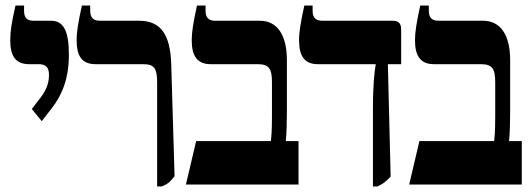

<svg xmlns="http://www.w3.org/2000/svg" viewBox="-20 -667 1920 694"><path d="M131 -229 171 -281C223 -350 229 -422 229 -469C229 -557 209 -592 164 -592H102C78 -592 67 -602 67 -628V-647H36C22 -586 17 -553 17 -522C17 -463 37 -435 86 -435H120C147 -435 157 -422 157 -397C157 -378 154 -350 128 -316L95 -273Z M548 7H564C586 -1 595 -10 611 -30L599 -433C596 -541 562 -592 483 -592H342C317 -592 306 -603 306 -629V-647H276C263 -587 257 -553 257 -522C257 -464 276 -435 326 -435H498C541 -435 548 -416 548 -365Z M652 0H1059V-157H1013C1016 -185 1017 -232 1017 -263V-449C1017 -541 982 -592 919 -592H758C734 -592 723 -603 723 -629V-647H692C679 -587 673 -552 673 -522C673 -464 693 -435 742 -435H911C951 -435 963 -420 963 -371V-246C963 -192 961 -174 959 -157H689Z M1328 7H1344C1365 -2 1375 -11 1392 -29L1382 -435H1430V-561C1430 -583 1420 -592 1399 -592H1146C1122 -592 1110 -602 1110 -628V-647H1080C1067 -587 1061 -553 1061 -522C1061 -463 1081 -435 1130 -435H1338V-434C1334 -408 1328 -368 1328 -272Z M1459 0H1866V-157H1820C1823 -185 1824 -232 1824 -263V-449C1824 -541 1789 -592 1726 -592H1565C1541 -592 1530 -603 1530 -629V-647H1499C1486 -587 1480 -552 1480 -522C1480 -464 1500 -435 1549 -435H1718C1758 -435 1770 -420 1770 -371V-246C1770 -192 1768 -174 1766 -157H1496Z"/></svg>

Font: Noto Serif Hebrew ExtraCondensed ExtraBold
Style: Regular
Weight: 800
Width: 2
Designer: Monotype Design Team
Foundry: Monotype Imaging Inc.
Version: Version 2.004